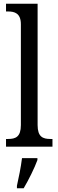

<svg xmlns="http://www.w3.org/2000/svg" viewBox="-20 -780 310 1021"><path d="M12 0H259V-41H248C208 -41 180 -52 180 -115V-760H12V-719H23C57 -719 91 -710 91 -651V-115C91 -52 63 -41 23 -41H12ZM70 208V221H106C131 179 164 113 179 71V61H97C91 110 80 163 70 208Z"/></svg>

Font: Noto Serif Khmer Condensed
Style: Regular
Weight: 400
Width: 3
Designer: Danh Hong and the Monotype Design Team
Foundry: Monotype Imaging Inc.
Version: Version 2.004